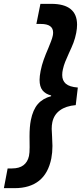

<svg xmlns="http://www.w3.org/2000/svg" viewBox="-49 -832 433 998"><path d="M-9.3 43.5H13.7Q50.8 43.5 72.8 26.9Q94.7 10.3 101.6 -21Q105 -37.1 105 -66.9L104.5 -123.5Q104.5 -173.3 111.3 -207.5Q122.1 -261.7 147.9 -291.3Q173.8 -320.8 216.8 -332V-335.9Q187 -343.3 171.9 -362.5Q156.7 -381.8 156.7 -417Q156.7 -435.5 162.1 -463.4Q168 -493.2 178 -521.2Q188 -549.3 202.1 -581.5Q209.5 -599.6 216.1 -616.7Q222.7 -633.8 225.1 -645.5Q227.1 -653.8 227.1 -662.6Q227.1 -707.5 163.6 -707.5H140.1L161.1 -812H217.3Q351.6 -812 351.6 -703.6Q351.6 -684.1 347.2 -661.1Q341.8 -633.3 332.8 -609.6Q323.7 -585.9 309.1 -555.2Q296.9 -528.8 289.6 -510Q282.2 -491.2 277.8 -471.2Q274.4 -457 274.4 -441.9Q274.4 -413.1 293.2 -396.7Q312 -380.4 355.5 -377L344.7 -285.6Q293.5 -281.2 262.5 -258.5Q231.4 -235.8 223.1 -196.8Q219.7 -181.2 219.7 -162.1Q219.7 -149.9 221.7 -122.6Q223.6 -91.3 223.6 -73.2Q223.6 -39.6 217.8 -8.8Q202.1 69.3 153.8 107.7Q105.5 146 27.3 146H-28.8Z"/></svg>

Font: Reddit Sans Vanilla ExtraBold
Style: Italic
Weight: 800
Italic angle: -11.25°
Designer: Stephen Hutchings
Version: Version 1.013